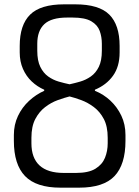

<svg xmlns="http://www.w3.org/2000/svg" viewBox="-20 -863 643 886"><path d="M331 -65Q389 -65 420.5 -84.5Q452 -104 464.5 -135Q477 -166 477 -202V-227Q477 -280 459 -314Q441 -348 413 -369Q385 -390 355 -401Q325 -412 301 -418Q277 -412 246.5 -401Q216 -390 188.5 -369Q161 -348 143 -314Q125 -280 125 -227V-202Q125 -134 162.5 -99.5Q200 -65 274 -65ZM290 -782Q217 -782 184.5 -751.5Q152 -721 152 -661V-629Q152 -583 166 -554.5Q180 -526 202.5 -510Q225 -494 251 -486.5Q277 -479 301 -474Q324 -479 350 -486.5Q376 -494 399 -510Q422 -526 436 -554.5Q450 -583 450 -629V-661Q450 -693 440 -720.5Q430 -748 401 -765Q372 -782 315 -782ZM44 -240Q44 -288 63 -328Q82 -368 114 -397.5Q146 -427 184 -444V-449Q152 -463 126.5 -487Q101 -511 86 -545Q71 -579 71 -621V-651Q71 -748 119 -795.5Q167 -843 276 -843H327Q437 -843 484.5 -795.5Q532 -748 532 -651V-621Q532 -556 501.5 -513.5Q471 -471 418 -449V-444Q458 -428 489.5 -398.5Q521 -369 540 -329Q559 -289 559 -240V-213Q559 -104 508.5 -50.5Q458 3 345 3H259Q147 3 95.5 -50.5Q44 -104 44 -213Z"/></svg>

Font: Matangi Medium
Style: Regular
Weight: 500
Designer: Prashant Pant
Foundry: The Graphic Ant
Version: Version 3.002